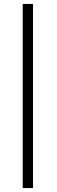

<svg xmlns="http://www.w3.org/2000/svg" viewBox="-20 -720 288 972"><path d="M147 232V-700H95V232Z"/></svg>

Font: Josefin Slab Medium
Style: Regular
Weight: 500
Designer: Santiago Orozco
Foundry: Typemade
Version: Version 2.000